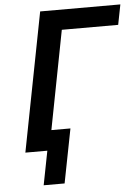

<svg xmlns="http://www.w3.org/2000/svg" viewBox="-57 -714 673 923"><g transform="rotate(-5 279.5 -253.0)"><path d="M116 164 148 0H42L172 -670H559L540 -573H268L176 -97H268L217 164Z"/></g></svg>

Font: Lode Term
Style: Bold Italic
Weight: 700
Italic angle: -11°
Monospace: yes
Designer: Belleve Invis
Foundry: Belleve Invis
Version: Version 29.2.0